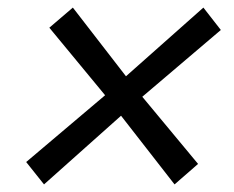

<svg xmlns="http://www.w3.org/2000/svg" viewBox="-20 -508 618 506"><path d="M96 -22 299 -203 440 -22 502 -76 355 -253 562 -429 516 -488 312 -307 172 -488 110 -435 257 -257 49 -81Z"/></svg>

Font: Jost
Style: Italic
Weight: 400
Italic angle: -5°
Version: Version 3.710